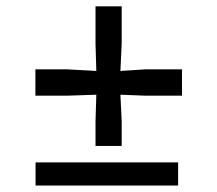

<svg xmlns="http://www.w3.org/2000/svg" viewBox="-20 -574 672 594"><path d="M275.5 -122.5V-199L278 -281L188 -278H89.5V-359.5H188L278 -354.5L275.5 -438.5V-554.5H356.5V-438.5L352.5 -354.5L430 -359.5H543V-278H430L352.5 -281L356.5 -199V-122.5ZM90 0V-71.5H531V0Z"/></svg>

Font: Merriweather 24pt SemiBold
Style: Regular
Weight: 600
Designer: Eben Sorkin
Foundry: Eben Sorkin
Version: Version 2.100